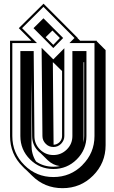

<svg xmlns="http://www.w3.org/2000/svg" viewBox="-20 -945 612 1027"><path d="M430.2 -612.3H426.8V-182.6Q428.2 -190.9 429.2 -199.5Q430.2 -208 430.2 -217.3ZM300.3 -741.7 260.3 -781.7Q250.5 -772 242.7 -764.4Q234.9 -756.8 224.1 -746.1L265.1 -705.1ZM148.4 -168.5Q148.4 -119.1 172.9 -81.1Q212.9 -53.2 265.6 -53.2Q284.7 -53.2 300.3 -56.6Q263.7 -61 234.9 -88.4L197.3 -125.5Q194.3 -127.9 191.2 -130.6Q188 -133.3 185.1 -136.2Q151.9 -169.4 151.9 -217.3Q151.4 -274.4 150.9 -329.1Q150.4 -383.8 149.9 -439Q148.9 -471.2 148.7 -506.3Q148.4 -541.5 148.4 -576.7ZM262.7 -612.3Q263.7 -502 264.6 -391.4Q265.6 -280.8 266.6 -170.9Q283.7 -170.9 297.9 -184.1Q304.7 -190.9 308.3 -199.2Q312 -207.5 312 -217.3V-564.9L265.6 -610.4L265.1 -609.9ZM497.6 -724.1 544.9 -676.8V-168.5Q544.9 -72.8 477.5 -5.4Q410.6 61.5 314.5 61.5Q218.3 61.5 151.4 -5.4L120.6 -35.6Q115.7 -39.6 111.1 -43.9Q106.4 -48.3 102.1 -53.2Q33.7 -120.1 33.7 -217.3V-727.1H147.9L80.6 -794.4L212.9 -925.3L396 -741.7L395 -740.7L408.7 -727.1H497.6ZM265.1 -688 159.2 -794.4 212.4 -847.2 317.9 -741.7ZM324.2 -687V-217.3Q324.2 -194.3 306.6 -175.8Q289.6 -158.7 265.6 -158.7Q241.2 -158.7 224.6 -175.8Q207 -193.4 207 -217.3L202.6 -689.5L265.1 -627.4ZM442.4 -217.3Q442.4 -144 390.6 -92.5Q338.9 -41 265.6 -41Q192.4 -41 140.6 -92.5Q88.9 -144 88.9 -217.3V-671.9H160.2L164.1 -217.3Q164.1 -174.8 193.8 -145.3Q223.6 -115.7 265.6 -115.7Q307.1 -115.7 337.2 -145.3Q367.2 -174.8 367.2 -217.3V-671.9H442.4ZM485.4 -714.8H351.6L378.4 -741.7L212.4 -908.2L98.1 -794.4L177.7 -714.8H45.9V-217.3Q45.9 -125.5 110.4 -62Q174.3 2 265.6 2Q356.9 2 420.9 -62H420.4Q485.4 -126.5 485.4 -217.3Z"/></svg>

Font: Gondrin
Style: Regular
Weight: 400
Designer: Peter Wiegel, original typeface by Carl Albert Fahrenwaldt 1901
Foundry: Peter Wiegel
Version: Version 1.000 2010 initial release